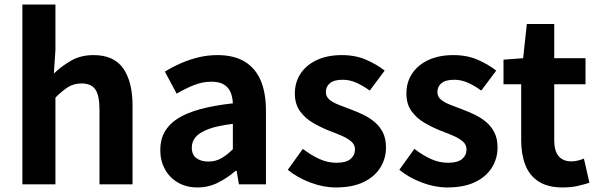

<svg xmlns="http://www.w3.org/2000/svg" viewBox="-20 -818 2654 852"><path d="M79.3 0V-797.9H226V-596.7L219 -491.7Q252.4 -523.8 295.1 -548.7Q337.9 -573.5 395.2 -573.5Q485.6 -573.5 526.9 -514.3Q568.2 -455 568.2 -349.1V0H421.5V-330.9Q421.5 -396 402.5 -421.9Q383.5 -447.7 342.1 -447.7Q307.9 -447.7 282.6 -431.9Q257.3 -416 226 -385.1V0Z M856.4 13.8Q806.9 13.8 769.6 -7.9Q732.4 -29.5 711.8 -67.2Q691.2 -105 691.2 -152.6Q691.2 -242.2 767.9 -291.6Q844.7 -341 1013.3 -359.4Q1012.2 -386.8 1003.1 -408.6Q994 -430.4 973.4 -442.9Q952.8 -455.5 918.1 -455.5Q879.3 -455.5 841.3 -440.5Q803.3 -425.6 764 -402.4L711.7 -500.1Q745.1 -520.7 782.2 -537.1Q819.3 -553.4 860.3 -563.5Q901.3 -573.5 945.1 -573.5Q1016.4 -573.5 1064 -545.7Q1111.6 -517.8 1135.9 -463Q1160.1 -408.3 1160.1 -327V0H1040.4L1029.9 -59.9H1025.4Q989.3 -28.4 947 -7.3Q904.8 13.8 856.4 13.8ZM904.7 -101.1Q936.1 -101.1 961.6 -115.4Q987.1 -129.7 1013.3 -155.8V-268.4Q945.4 -260.3 905.2 -245.2Q865 -230.1 848.1 -209.7Q831.1 -189.3 831.1 -163.8Q831.1 -130.8 851.7 -116Q872.3 -101.1 904.7 -101.1Z M1470.1 13.8Q1414.3 13.8 1356.7 -8.1Q1299.1 -30 1257.1 -64.5L1323.8 -157.4Q1361.4 -128.6 1397.9 -112.2Q1434.4 -95.7 1473.7 -95.7Q1515.5 -95.7 1535.4 -112.3Q1555.2 -128.9 1555.2 -155.2Q1555.2 -176.1 1538.3 -190.6Q1521.5 -205 1494.5 -216.5Q1467.5 -228 1438 -239Q1402.7 -253.2 1368.2 -273.3Q1333.7 -293.4 1311.1 -324.9Q1288.4 -356.4 1288.4 -403Q1288.4 -453.3 1314 -491.7Q1339.7 -530.1 1386.4 -551.8Q1433.2 -573.5 1496.5 -573.5Q1557.6 -573.5 1605.2 -552.7Q1652.8 -531.8 1687 -504.7L1620.8 -416.1Q1590.9 -437.7 1561.3 -450.9Q1531.6 -464.1 1500.8 -464.1Q1462.3 -464.1 1444.2 -449Q1426 -433.9 1426 -409.7Q1426 -389.6 1441.2 -376.5Q1456.4 -363.4 1482.1 -353.4Q1507.9 -343.4 1537.3 -332.2Q1565.4 -321.8 1592.9 -308.5Q1620.4 -295.2 1643.1 -275.9Q1665.7 -256.5 1679.3 -229.5Q1692.8 -202.4 1692.8 -163.4Q1692.8 -114.3 1667.4 -73.8Q1641.9 -33.2 1592.6 -9.7Q1543.3 13.8 1470.1 13.8Z M1965.1 13.8Q1909.3 13.8 1851.7 -8.1Q1794.1 -30 1752.1 -64.5L1818.8 -157.4Q1856.4 -128.6 1892.9 -112.2Q1929.4 -95.7 1968.7 -95.7Q2010.5 -95.7 2030.4 -112.3Q2050.2 -128.9 2050.2 -155.2Q2050.2 -176.1 2033.3 -190.6Q2016.5 -205 1989.5 -216.5Q1962.5 -228 1933 -239Q1897.7 -253.2 1863.2 -273.3Q1828.7 -293.4 1806.1 -324.9Q1783.4 -356.4 1783.4 -403Q1783.4 -453.3 1809 -491.7Q1834.7 -530.1 1881.4 -551.8Q1928.2 -573.5 1991.5 -573.5Q2052.6 -573.5 2100.2 -552.7Q2147.8 -531.8 2182 -504.7L2115.8 -416.1Q2085.9 -437.7 2056.3 -450.9Q2026.6 -464.1 1995.8 -464.1Q1957.3 -464.1 1939.2 -449Q1921 -433.9 1921 -409.7Q1921 -389.6 1936.2 -376.5Q1951.4 -363.4 1977.1 -353.4Q2002.9 -343.4 2032.3 -332.2Q2060.4 -321.8 2087.9 -308.5Q2115.4 -295.2 2138.1 -275.9Q2160.7 -256.5 2174.3 -229.5Q2187.8 -202.4 2187.8 -163.4Q2187.8 -114.3 2162.4 -73.8Q2136.9 -33.2 2087.6 -9.7Q2038.3 13.8 1965.1 13.8Z M2476.9 13.8Q2410.7 13.8 2370.1 -12.6Q2329.4 -39 2311.1 -86Q2292.8 -133 2292.8 -195.4V-444.1H2214.3V-553.2L2301.4 -559.8L2317.9 -711.4H2439.4V-559.8H2578.2V-444.1H2439.4V-195.8Q2439.4 -148 2459.1 -124.9Q2478.8 -101.9 2515.8 -101.9Q2530 -101.9 2545.1 -105.7Q2560.2 -109.6 2571.1 -114.2L2595.6 -7Q2573.3 0.2 2543.8 7Q2514.3 13.8 2476.9 13.8Z"/></svg>

Font: Shanggu Sans SC VF
Style: Regular
Weight: 250
Designer: GuiWonder
Version: Version 1.021